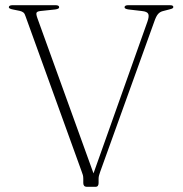

<svg xmlns="http://www.w3.org/2000/svg" viewBox="-20 -720 704 740"><path d="M460 -692Q460 -696 463.8 -698Q467.5 -700 473.5 -700H634Q642 -700 645 -698.2Q648 -696.5 648 -693Q648 -690 645.2 -688Q642.5 -686 632 -683.5L607 -677Q596 -674 588.8 -665.5Q581.5 -657 574.5 -636.5L366 -57.5Q363.5 -50.5 361.8 -44.2Q360 -38 360 -31V-14.5Q360 -8 357.2 -4Q354.5 0 348 0H315.5Q307.5 0 304.2 -4Q301 -8 301 -14.5V-31Q301 -39 299.5 -45Q298 -51 294 -61L78.5 -657Q75.5 -667.5 70.2 -671.8Q65 -676 56.5 -678L29.5 -683.5Q14 -686.5 14 -692Q14 -696 17.8 -698Q21.5 -700 28.5 -700H194.5Q201 -700 204.5 -698Q208 -696 208 -692Q208 -688.5 203.8 -686.5Q199.5 -684.5 192.5 -683.5L135.5 -677.5Q123 -676 120.8 -670.8Q118.5 -665.5 124.5 -649L351.5 -21L328 -17L548 -636Q555.5 -657 551.5 -666.2Q547.5 -675.5 527 -677.5L475.5 -683.5Q468.5 -684.5 464.2 -686.5Q460 -688.5 460 -692Z"/></svg>

Font: Fraunces Thin
Style: Regular
Weight: 250
Version: Version 1.000;[b76b70a41]